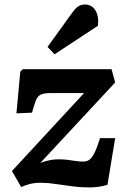

<svg xmlns="http://www.w3.org/2000/svg" viewBox="-20 -820 557 852"><path d="M81 -513H475L491 -454L159 -97Q175 -103 189 -106.5Q203 -110 215.5 -111.5Q228 -113 240 -113Q260 -113 277.5 -111Q295 -109 313 -106Q331 -103 348 -103Q365 -103 376.5 -111Q388 -119 399 -141Q410 -163 424 -207H491L457 0Q422 11 382.5 11.5Q343 12 303 7Q263 2 227 -3.5Q191 -9 164 -9Q132 -9 110.5 -3Q89 3 74 10L33 -61L353 -407H205Q178 -407 163 -401Q148 -395 140 -376Q132 -357 122 -320L53 -317L70 -502ZM303 -767Q314 -783 327 -791.5Q340 -800 357 -800Q386 -800 402.5 -775.5Q419 -751 415 -706L222 -579L191 -612Z"/></svg>

Font: Literata 18pt
Style: Bold Italic
Weight: 700
Italic angle: -2°
Designer: Latin by Veronika Burian and Jose Scaglione. Greek by Irene Vlachou. Cyrillic by Vera Evstafieva
Foundry: TypeTogether
Version: Version 3.103;gftools[0.9.29]